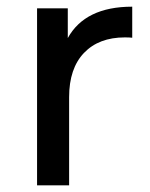

<svg xmlns="http://www.w3.org/2000/svg" viewBox="-20 -555 450 575"><path d="M183 -441Q235 -535 376 -535V-442Q368 -443 354 -443Q276 -443 231.5 -396.5Q187 -350 187 -264V0H91V-530H183Z"/></svg>

Font: Montserrat
Style: Regular
Weight: 500
Designer: Julieta Ulanovsky
Foundry: Julieta Ulanovsky
Version: Version 7.200;PS 007.200;hotconv 1.0.88;makeotf.lib2.5.64775